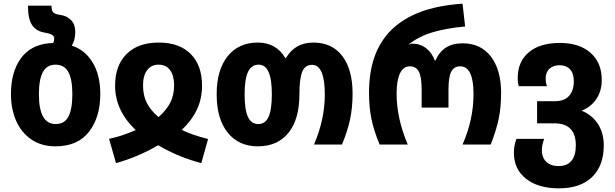

<svg xmlns="http://www.w3.org/2000/svg" viewBox="-20 -791 3365 1051"><path d="M40 -276Q40 -396 93 -470Q146 -544 246 -554Q263 -556 271 -555Q277 -567 277 -580Q277 -593 264.5 -600.5Q252 -608 227 -612Q180 -619 156.5 -652.5Q133 -686 133 -760H262Q262 -732 272 -722.5Q282 -713 312 -709Q347 -704 369.5 -680.5Q392 -657 392 -617Q392 -572 373 -541Q444 -519 486.5 -450Q529 -381 529 -276Q529 -149 467 -69.5Q405 10 284 10Q206 10 151 -28Q96 -66 68 -130.5Q40 -195 40 -276ZM376 -276Q376 -357 354 -397Q332 -437 284 -437Q237 -437 215 -397Q193 -357 193 -275Q193 -194 215.5 -153Q238 -112 285 -112Q333 -112 354.5 -152.5Q376 -193 376 -276Z M577 -31Q643 -44 723 -79Q610 -186 610 -322Q610 -433 673 -495.5Q736 -558 849 -558Q962 -558 1024 -495.5Q1086 -433 1086 -322Q1086 -252 1058.5 -192.5Q1031 -133 975 -80Q1029 -53 1119 -30L1082 102Q956 69 846 4Q736 68 615 102ZM933 -324Q933 -377 911 -407Q889 -437 848 -437Q808 -437 785.5 -407Q763 -377 763 -324Q763 -268 784 -227Q805 -186 848 -150Q891 -188 912 -229Q933 -270 933 -324Z M1166 -275Q1166 -408 1226 -483Q1286 -558 1391 -558Q1492 -558 1542 -473H1545Q1595 -558 1695 -558Q1798 -558 1854 -484Q1910 -410 1910 -279Q1910 -201 1896 -136.5Q1882 -72 1852 0H1699Q1758 -138 1758 -274Q1758 -436 1688 -436Q1650 -436 1634.5 -398.5Q1619 -361 1619 -275Q1619 -139 1559.5 -64.5Q1500 10 1391 10Q1287 10 1226.5 -65Q1166 -140 1166 -275ZM1468 -275Q1468 -358 1450 -397.5Q1432 -437 1396 -437Q1356 -437 1337.5 -397Q1319 -357 1319 -275Q1319 -191 1337 -151.5Q1355 -112 1394 -112Q1432 -112 1450 -151Q1468 -190 1468 -275Z M2000 -283Q2000 -395 2030 -480Q2060 -565 2123 -628Q2186 -689 2280 -725Q2374 -761 2512 -771L2526 -646Q2426 -637 2350.5 -615Q2275 -593 2220 -550V-546Q2226 -552 2236 -552Q2280 -552 2312 -527.5Q2344 -503 2360 -460H2364Q2404 -554 2512 -554Q2612 -554 2667.5 -481Q2723 -408 2723 -283Q2723 -205 2710 -141.5Q2697 -78 2666 0H2512Q2572 -136 2572 -277Q2572 -428 2499 -428Q2465 -428 2450 -398.5Q2435 -369 2435 -301V-202H2288V-301Q2288 -369 2273 -398.5Q2258 -428 2224 -428Q2188 -428 2169.5 -389.5Q2151 -351 2151 -279Q2151 -143 2212 0H2058Q2026 -77 2013 -141Q2000 -205 2000 -283Z M2793 45Q2793 5 2807 -31H2959Q2946 2 2946 32Q2947 73 2971 95.5Q2995 118 3038 118Q3084 118 3108 89.5Q3132 61 3132 4Q3132 -116 3014 -116H2920V-237H3017Q3068 -237 3094.5 -265.5Q3121 -294 3121 -346Q3121 -390 3100 -412Q3079 -434 3043 -434Q3009 -434 2988 -415Q2967 -396 2967 -361Q2967 -338 2974 -319H2820Q2814 -337 2814 -364Q2814 -454 2875 -505Q2936 -556 3045 -556Q3151 -556 3212.5 -502Q3274 -448 3274 -353Q3274 -294 3245 -250Q3216 -206 3164 -185Q3221 -162 3253 -112.5Q3285 -63 3285 5Q3285 116 3221 178Q3157 240 3040 240Q2926 240 2859.5 187.5Q2793 135 2793 45Z"/></svg>

Font: Noto Sans Georgian Bold Narrow
Style: Regular
Weight: 700
Width: 4
Designer: Monotype Design team
Foundry: Monotype Imaging Inc.
Version: Version 1.000